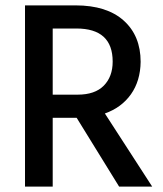

<svg xmlns="http://www.w3.org/2000/svg" viewBox="-20 -694 608 714"><path d="M264 -588H176V-342H269Q333 -342 366 -375.5Q399 -409 399 -465Q399 -588 264 -588ZM176 0H73V-674H261Q377 -674 440 -617.5Q503 -561 503 -464Q502 -393 467 -343.5Q432 -294 370 -272L546 0H423L265 -256H176Z"/></svg>

Font: Hind Siliguri Medium
Style: Regular
Weight: 500
Designer: Jyotish Sonowal
Foundry: Indian Type Foundry
Version: Version 1.001;PS 1.0;hotconv 1.0.86;makeotf.lib2.5.63406; tt